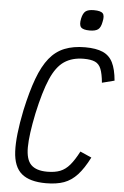

<svg xmlns="http://www.w3.org/2000/svg" viewBox="-66 -1085 741 1145"><g transform="rotate(5 304.0 -512.5)"><path d="M253 14Q156 14 107.5 -26.5Q59 -67 54.5 -159Q50 -251 82 -407Q107 -522 136 -600Q165 -678 203 -725Q241 -772 293.5 -793Q346 -814 416 -814Q482 -814 522 -796.5Q562 -779 582 -739Q602 -699 608 -631L534 -612Q529 -665 517.5 -694Q506 -723 481.5 -734Q457 -745 414 -745Q345 -745 297.5 -713Q250 -681 217 -604.5Q184 -528 155 -395Q128 -265 127.5 -191Q127 -117 158 -86Q189 -55 255 -55Q301 -55 332.5 -67.5Q364 -80 389.5 -110Q415 -140 442 -192L510 -162Q476 -95 440.5 -56.5Q405 -18 361 -2Q317 14 253 14ZM434 -916Q394 -916 381.5 -930.5Q369 -945 377 -983Q384 -1015 399.5 -1027Q415 -1039 449 -1039Q490 -1039 502.5 -1025Q515 -1011 506 -973Q500 -940 484 -928Q468 -916 434 -916Z"/></g></svg>

Font: Victor Mono
Style: Italic
Weight: 400
Italic angle: -12°
Monospace: yes
Designer: Rune Bjørnerås
Version: Version 1.561;gftools[0.9.30]